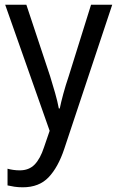

<svg xmlns="http://www.w3.org/2000/svg" viewBox="-20 -556 499 816"><path d="M2 -536H92L193 -232Q204 -196 214 -161.5Q224 -127 230 -95H234Q239 -120 249 -157Q259 -194 272 -232L367 -536H457L253 77Q227 155 186.5 197.5Q146 240 77 240Q57 240 41 237.5Q25 235 12 232V161Q22 164 36 166Q50 168 64 168Q103 168 127 143.5Q151 119 167 70L191 0Z"/></svg>

Font: Noto Sans Gurmukhi SemiCondensed
Style: Regular
Weight: 400
Width: 4
Designer: Jelle Bosma - Monotype Design Team
Foundry: Monotype Imaging Inc.
Version: Version 2.004; ttfautohint (v1.8.4.7-5d5b)